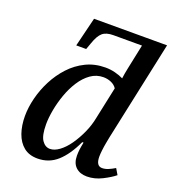

<svg xmlns="http://www.w3.org/2000/svg" viewBox="-139 -866 881 981"><g transform="rotate(20 301.5 -375.0)"><path d="M176 10Q130 10 100.5 -14Q71 -38 56.5 -79.5Q42 -121 42 -173Q42 -220 55 -271.5Q68 -323 93 -371.5Q118 -420 154.5 -459.5Q191 -499 239 -522.5Q287 -546 345 -546Q372 -546 397.5 -539.5Q423 -533 443 -523Q444 -535 447 -550Q450 -565 453 -581L481 -715H325Q287 -715 267 -698Q247 -681 232 -637L219 -601H165L204 -760H601L485 -217Q483 -206 479 -185.5Q475 -165 472.5 -143Q470 -121 470 -108Q470 -57 503 -57Q519 -57 536 -64Q553 -71 571 -82L590 -50Q567 -31 526.5 -10.5Q486 10 444 10Q406 10 383.5 -11.5Q361 -33 361 -73Q361 -91 363 -107Q365 -123 370 -147H363Q328 -71 283 -30.5Q238 10 176 10ZM219 -58Q243 -58 269.5 -77.5Q296 -97 319.5 -130.5Q343 -164 361.5 -205Q380 -246 388 -288L425 -462Q414 -479 394 -487.5Q374 -496 352 -496Q314 -496 283 -474Q252 -452 228.5 -415.5Q205 -379 189.5 -335.5Q174 -292 166 -248.5Q158 -205 158 -170Q158 -109 175.5 -83.5Q193 -58 219 -58Z"/></g></svg>

Font: Noto Serif Medium
Style: Italic
Weight: 500
Italic angle: -12°
Designer: Monotype Design Team
Foundry: Monotype Imaging Inc.
Version: Version 2.014; ttfautohint (v1.8.4.7-5d5b)